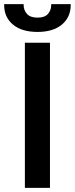

<svg xmlns="http://www.w3.org/2000/svg" viewBox="-51 -906 361 926"><path d="M69 0V-700H190V0ZM130 -752Q54 -752 11.5 -787.5Q-31 -823 -31 -882V-886H63V-882Q63 -857 79 -839Q95 -821 130 -821Q165 -821 180.5 -839Q196 -857 196 -882V-886H290V-882Q290 -823 247.5 -787.5Q205 -752 130 -752Z"/></svg>

Font: Space Grotesk SemiBold
Style: Regular
Weight: 600
Designer: Florian Karsten
Foundry: Florian Karsten
Version: Version 2.000